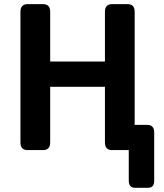

<svg xmlns="http://www.w3.org/2000/svg" viewBox="-20 -720 789 921"><path d="M112.3 0Q78.1 0 78.1 -36.6V-663.6Q78.1 -700.2 112.3 -700.2H186.5Q220.7 -700.2 220.7 -663.6V-424.8H483.4V-663.6Q483.4 -700.2 517.6 -700.2H591.8Q626 -700.2 626 -663.6V-121.1H685.5Q719.7 -121.1 719.7 -84.5V146.5Q719.7 180.7 690.4 180.7H627Q597.7 180.7 597.7 146.5V0H517.6Q483.4 0 483.4 -36.6V-303.7H220.7V-36.6Q220.7 0 186.5 0Z"/></svg>

Font: Istok
Style: Bold
Weight: 700
Designer: Andrey V. Panov
Foundry: Andrey V. Panov
Version: Version 1.0.1